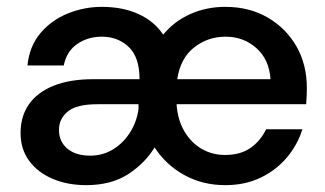

<svg xmlns="http://www.w3.org/2000/svg" viewBox="-20 -528 947 560"><path d="M231 12Q177 12 133.5 -6.5Q90 -25 65 -59Q40 -93 40 -140Q40 -189 64.5 -224Q89 -259 136.5 -278Q184 -297 252 -297H387Q387 -361 355.5 -391Q324 -421 277 -421Q236 -421 205 -399.5Q174 -378 166 -337H60Q66 -394 98.5 -432Q131 -470 178.5 -489Q226 -508 277 -508Q338 -508 384 -487Q430 -466 456 -427Q488 -466 535 -487Q582 -508 637 -508Q707 -508 760.5 -477Q814 -446 844.5 -393Q875 -340 875 -271Q875 -261 874.5 -249.5Q874 -238 873 -224H495Q498 -179 517.5 -145.5Q537 -112 568 -94Q599 -76 636 -76Q681 -76 710.5 -96.5Q740 -117 756 -151H862Q848 -106 817 -69Q786 -32 740.5 -10Q695 12 637 12Q571 12 517.5 -17.5Q464 -47 431 -98Q402 -51 353 -19.5Q304 12 231 12ZM243 -74Q280 -74 310 -92.5Q340 -111 359.5 -142Q379 -173 384 -210V-224H264Q204 -224 178 -203Q152 -182 152 -149Q152 -115 176.5 -94.5Q201 -74 243 -74ZM497 -297H769Q765 -355 727.5 -388Q690 -421 638 -421Q586 -421 546 -389.5Q506 -358 497 -297Z"/></svg>

Font: Rethink Sans Medium
Style: Regular
Weight: 500
Designer: The Rethink Sans project authors (Hans Thiessen). DM Sans designed by Colophon Foundry.
Foundry: Rethink Communications LLC
Version: Version 1.001